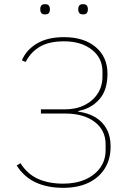

<svg xmlns="http://www.w3.org/2000/svg" viewBox="-20 -888 615 920"><path d="M283 12Q207 12 151 -14Q95 -40 60 -95L78 -106Q111 -54 162 -31Q213 -8 283 -8Q343 -8 388.5 -28Q434 -48 460 -84Q486 -120 486 -169V-197Q486 -264 433.5 -304Q381 -344 292 -344H176V-364H290Q344 -364 384.5 -384Q425 -404 448 -439.5Q471 -475 471 -521V-545Q471 -610 420 -650Q369 -690 287 -690Q214 -690 170 -663.5Q126 -637 103 -591L85 -599Q106 -649 157 -679.5Q208 -710 287 -710Q382 -710 438.5 -662.5Q495 -615 495 -535Q495 -456 456 -412Q417 -368 355 -356V-353Q402 -347 437 -326Q472 -305 491 -270Q510 -235 510 -186Q510 -125 482 -80.5Q454 -36 403.5 -12Q353 12 283 12ZM196 -819Q183 -819 178 -825.5Q173 -832 173 -840V-847Q173 -855 178 -861.5Q183 -868 196 -868Q209 -868 214 -861.5Q219 -855 219 -847V-840Q219 -832 214 -825.5Q209 -819 196 -819ZM378 -819Q365 -819 360 -825.5Q355 -832 355 -840V-847Q355 -855 360 -861.5Q365 -868 378 -868Q391 -868 396 -861.5Q401 -855 401 -847V-840Q401 -832 396 -825.5Q391 -819 378 -819Z"/></svg>

Font: IBM Plex Sans Thin
Style: Regular
Weight: 250
Designer: Mike Abbink, Paul van der Laan, Pieter van Rosmalen
Foundry: Bold Monday
Version: Version 3.201